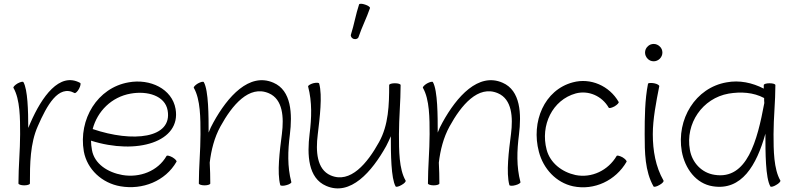

<svg xmlns="http://www.w3.org/2000/svg" viewBox="-20 -994 4287 1040"><path d="M142 0C142 -106 143 -217 185 -311C233 -421 296 -538 384 -490C389 -488 400 -498 408 -513C416 -528 419 -543 414 -545C302 -606 206 -469 145 -329C141 -320 137 -310 133 -301C133 -394 130 -509 107 -549C104 -554 90 -550 75 -542C60 -533 50 -522 53 -518C89 -455 89 -353 89 -267C89 -179 80 -92 80 -4C80 -4 80 -4 80 -3C80 -2 80 -1 80 0C80 5 94 10 111 10C129 10 142 5 142 0Z M936 -118C939 -122 929 -133 914 -142C899 -150 885 -154 882 -149C835 -67 737 -30 643 -46C564 -60 491 -106 478 -182C475 -199 473 -216 473 -232C722 -153 962 -226 931 -404C912 -513 793 -569 677 -548C508 -519 404 -348 434 -174C452 -76 533 -2 632 15C752 36 876 -13 936 -118ZM688 -487C778 -503 874 -476 888 -396C915 -244 699 -221 482 -295C507 -391 584 -469 688 -487Z M1030 -518C1066 -455 1066 -353 1066 -267C1066 -178 1057 -89 1057 0C1057 5 1071 10 1088 10C1106 10 1119 5 1119 0C1119 -38 1118 -75 1116 -113C1124 -181 1141 -249 1174 -309C1237 -424 1329 -535 1436 -489C1513 -456 1518 -358 1507 -269C1495 -177 1480 -59 1498 8C1499 13 1514 14 1531 9C1547 5 1560 -3 1558 -8C1536 -91 1539 -178 1550 -264C1564 -377 1559 -504 1461 -546C1330 -603 1213 -471 1136 -331C1126 -313 1117 -295 1110 -276C1110 -363 1110 -504 1084 -549C1081 -554 1067 -550 1052 -542C1037 -533 1027 -522 1030 -518Z M1922 -793C1940 -847 1966 -897 1984 -950C1986 -955 1974 -964 1958 -969C1941 -975 1927 -975 1925 -970C1907 -916 1898 -860 1881 -807C1878 -798 1884 -787 1896 -783C1907 -780 1919 -784 1922 -793ZM1649 -525C1671 -442 1668 -355 1657 -269C1643 -156 1648 -29 1747 13C1878 70 1994 -63 2072 -203C2081 -220 2089 -238 2097 -256C2097 -160 2098 -28 2123 16C2126 20 2140 17 2155 8C2170 0 2180 -11 2177 -16C2141 -78 2141 -180 2141 -267C2141 -356 2150 -444 2150 -533C2150 -539 2136 -543 2119 -543C2102 -543 2088 -539 2088 -533C2088 -427 2085 -317 2033 -224C1970 -110 1878 2 1771 -44C1695 -77 1690 -176 1701 -264C1712 -357 1727 -475 1709 -541C1708 -547 1693 -547 1676 -543C1660 -538 1647 -530 1649 -525Z M2271 -518C2307 -455 2307 -353 2307 -267C2307 -178 2298 -89 2298 0C2298 5 2312 10 2329 10C2347 10 2360 5 2360 0C2360 -38 2359 -75 2357 -113C2365 -181 2382 -249 2415 -309C2478 -424 2570 -535 2677 -489C2754 -456 2759 -358 2748 -269C2736 -177 2721 -59 2739 8C2740 13 2755 14 2772 9C2788 5 2801 -3 2799 -8C2777 -91 2780 -178 2791 -264C2805 -377 2800 -504 2702 -546C2571 -603 2454 -471 2377 -331C2367 -313 2358 -295 2351 -276C2351 -363 2351 -504 2325 -549C2322 -554 2308 -550 2293 -542C2278 -533 2268 -522 2271 -518Z M3331 -442C3281 -529 3179 -574 3083 -548C2928 -507 2856 -334 2899 -172C2923 -80 2992 -5 3084 15C3199 39 3315 -16 3374 -118C3376 -122 3367 -133 3352 -142C3337 -150 3322 -154 3320 -149C3274 -71 3185 -28 3097 -46C3024 -62 2960 -111 2941 -183C2906 -315 2972 -453 3099 -488C3168 -506 3241 -474 3277 -411C3280 -406 3294 -410 3309 -418C3324 -427 3334 -438 3331 -442Z M3568 -709C3568 -722 3563 -734 3554 -742C3545 -751 3533 -756 3521 -756C3508 -756 3496 -751 3488 -742C3479 -734 3474 -722 3474 -709C3474 -697 3479 -685 3488 -676C3496 -667 3508 -662 3521 -662C3533 -662 3545 -667 3554 -676C3563 -685 3568 -697 3568 -709ZM3490 -540C3473 -455 3472 -358 3472 -267C3472 -169 3473 -67 3520 16C3523 20 3537 17 3552 8C3567 0 3577 -11 3574 -16C3531 -91 3516 -179 3516 -267C3516 -348 3534 -441 3551 -527C3552 -532 3540 -540 3523 -543C3506 -546 3491 -545 3490 -540Z M4207 -16C4171 -78 4170 -180 4170 -267C4170 -356 4180 -444 4180 -533C4180 -539 4166 -543 4148 -543C4131 -543 4117 -539 4117 -533C4117 -527 4117 -520 4117 -514C4055 -546 3985 -561 3916 -548C3747 -519 3643 -348 3673 -174C3690 -81 3750 1 3841 15C3997 40 4078 -98 4126 -270C4126 -269 4126 -268 4126 -267C4126 -170 4126 -30 4153 16C4155 20 4170 17 4184 8C4199 0 4209 -11 4207 -16ZM3851 -47C3782 -57 3729 -112 3717 -182C3691 -325 3785 -462 3927 -487C3993 -498 4061 -494 4119 -463C4119 -454 4119 -445 4120 -436C4082 -232 4027 -19 3851 -47Z"/></svg>

Font: Nupuram ExtraLight
Style: Regular
Weight: 200
Designer: Santhosh Thottingal (santhosh.thottingal@gmail.com)
Foundry: SMC
Version: Version 1.000